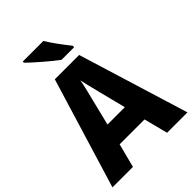

<svg xmlns="http://www.w3.org/2000/svg" viewBox="-263 -1103 1173 1173"><g transform="rotate(-45 324.0 -516.5)"><path d="M334 -982H156V-972C192 -936 285 -855 331 -822H440V-835C412 -869 360 -938 334 -982ZM472 -51H648L428 -767H218L0 -51H177L217 -206H432ZM360 -501 400 -344H250L289 -502C298 -538 317 -612 324 -652C332 -610 350 -542 360 -501Z"/></g></svg>

Font: Noto Sans Tamil UI SemiCondensed ExtraBold
Style: Regular
Weight: 800
Width: 4
Designer: Jelle Bosma - Monotype Design Team
Foundry: Monotype Imaging Inc.
Version: Version 2.004